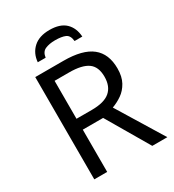

<svg xmlns="http://www.w3.org/2000/svg" viewBox="-215 -1039 1052 1161"><g transform="rotate(-30 311.0 -459.0)"><path d="M294 -714Q427 -714 490.5 -663.5Q554 -613 554 -511Q554 -454 533 -416Q512 -378 479.5 -355.5Q447 -333 411 -320L607 0H502L329 -295H187V0H97V-714ZM289 -636H187V-371H294Q381 -371 421 -405.5Q461 -440 461 -507Q461 -577 419 -606.5Q377 -636 289 -636ZM313 -918Q387 -918 424.5 -882Q462 -846 466 -784H412Q408 -825 382.5 -836Q357 -847 311 -847Q272 -847 243.5 -835Q215 -823 210 -784H155Q160 -844 200.5 -881Q241 -918 313 -918Z"/></g></svg>

Font: TSCustom
Style: Regular
Weight: 400
Designer: Monotype Design Team
Foundry: Monotype Imaging Inc.
Version: Version 2.004; ttfautohint (v1.8.3) -l 8 -r 50 -G 200 -x 14 